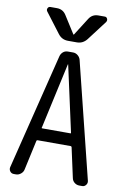

<svg xmlns="http://www.w3.org/2000/svg" viewBox="-103 -1019 705 1079"><g transform="rotate(10 250.0 -480.0)"><path d="M405.3 -960Q415 -960 419.4 -950.7Q423.8 -941.4 418 -931.6L332 -818.4Q309.6 -790 275.4 -790H224.6Q189.5 -790 168 -818.4L82 -931.6Q75.2 -940.4 79.6 -950.2Q84 -960 94.7 -960H131.8Q167 -960 185.5 -929.7L248 -831.1Q248 -830.1 250 -830.1Q252 -830.1 252 -831.1L314.5 -929.7Q333 -960 368.2 -960ZM247.1 -659.2 165 -285.2Q162.1 -280.3 168 -280.3H328.1Q333 -280.3 331.1 -285.2L249 -659.2Q249 -660.2 248 -660.2Q247.1 -660.2 247.1 -659.2ZM54.7 0Q41 0 33.2 -10.7Q25.4 -21.5 28.3 -34.2L192.4 -696.3Q196.3 -710.9 207.5 -720.7Q218.8 -730.5 235.4 -730.5H264.6Q279.3 -730.5 291.5 -720.7Q303.7 -710.9 307.6 -696.3L471.7 -34.2Q474.6 -21.5 466.3 -10.7Q458 0 445.3 0H428.7Q413.1 0 400.9 -9.8Q388.7 -19.5 385.7 -35.2L348.6 -205.1Q346.7 -210 342.8 -210H153.3Q148.4 -210 147.5 -205.1L110.4 -35.2Q107.4 -20.5 94.7 -10.3Q82 0 67.4 0Z"/></g></svg>

Font: Rounded-L Mgen+ 2m regular
Style: Regular
Weight: 400
Designer: [Source Han Sans]
Ryoko NISHIZUKA  (kana & ideographs); Paul D. Hunt (Latin, Greek & Cyrillic); Wenlong ZHANG  (bopomofo
Version: Version 1.059.20150602